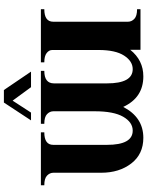

<svg xmlns="http://www.w3.org/2000/svg" viewBox="98 -858 775 1012"><g transform="rotate(-90 486.0 -352.5)"><path d="M663 -507V-525H943V-507Q877 -507 877 -460V-66Q877 -47 892 -32.5Q907 -18 943 -18V0H729V-54Q674 15 589 15Q477 15 428 -91Q373 15 265 15Q179 15 130 -48.5Q81 -112 81 -207V-459Q81 -478 66 -492.5Q51 -507 15 -507V-525H294V-507Q228 -507 228 -460V-177Q228 -41 303 -41Q347 -41 376 -91Q405 -141 405 -241V-459Q405 -478 390 -492.5Q375 -507 339 -507V-525H618V-507Q552 -507 552 -456V-177Q552 -41 627 -41Q669 -41 698.5 -86.5Q728 -132 728 -221V-465Q728 -482 712 -494.5Q696 -507 663 -507ZM517 -720 614 -577H532L461 -674L398 -577H357L451 -720Z"/></g></svg>

Font: Uncial Antiqua
Style: Regular
Weight: 400
Designer: Astigmatic (AOETI)
Foundry: Astigmatic (AOETI)
Version: Version 1.000